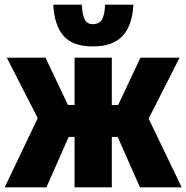

<svg xmlns="http://www.w3.org/2000/svg" viewBox="-25 -799 795 819"><path d="M-5 0 136 -295 4 -553H169L265 -351H293V-553H452V-351H479L574 -553H741L609 -293L750 0H572L477 -215H452V0H293V-215H268L173 0ZM371 -601Q285 -601 246 -646Q207 -691 202 -779H324Q326 -737 336 -716.5Q346 -696 371 -696Q399 -696 410.5 -716.5Q422 -737 423 -779H544Q540 -692 498.5 -646.5Q457 -601 371 -601Z"/></svg>

Font: Noto Sans ExtraCondensed Black
Style: Regular
Weight: 900
Width: 2
Designer: Monotype Design Team
Foundry: Monotype Imaging Inc.
Version: Version 2.013; ttfautohint (v1.8.4.7-5d5b)